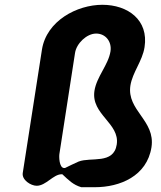

<svg xmlns="http://www.w3.org/2000/svg" viewBox="-20 -774 670 801"><path d="M240 -47C267 -22 285 -3 319 7H376C480 7 593 -39 612 -160C629 -272 508 -313 524 -417C533 -473 574 -519 583 -577C601 -691 513 -754 407 -754C301 -754 174 -687 155 -567L75 -53C70 -23 109 1 133 1C172 1 202 -47 237 -47ZM381 -634C421 -634 447 -600 441 -560C432 -503 383 -454 374 -395C359 -296 481 -260 467 -171C454 -87 359 -120 308 -100C303 -98 256 -76 251 -73H248C226 -73 226 -123 228 -133L293 -553C299 -593 342 -634 381 -634Z"/></svg>

Font: Asimov Print
Style: Regular
Weight: 500
Designer: Google
Version: Version 2.000980: 2014